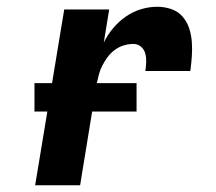

<svg xmlns="http://www.w3.org/2000/svg" viewBox="-20 -548 640 568"><path d="M84 0 170 -520H303L287 -422Q298 -445 315 -465Q332 -485 353 -499.5Q374 -514 398 -521Q422 -528 445 -528Q467 -528 487 -521Q507 -514 520 -499Q533 -484 539.5 -464.5Q546 -445 547.5 -424Q549 -403 547.5 -381.5Q546 -360 543 -338H410Q412 -351 412.5 -364Q413 -377 410 -389Q407 -401 397.5 -409.5Q388 -418 375 -418Q361 -418 347 -414Q333 -410 320.5 -401Q308 -392 299 -380Q290 -368 283 -354.5Q276 -341 272.5 -327.5Q269 -314 266 -300L217 0ZM384 -218H82V-302H384Z"/></svg>

Font: Iosevka XBd Ex Obl
Style: Regular
Weight: 800
Width: 7
Italic angle: -9°
Monospace: yes
Designer: Belleve Invis
Foundry: Belleve Invis
Version: Version 32.5.0; ttfautohint (v1.8.4)